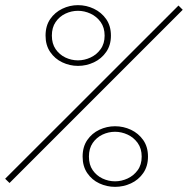

<svg xmlns="http://www.w3.org/2000/svg" viewBox="-67 -743 730 746"><path d="M643 -705 -30 -32 -47 -48.5 626.5 -721.5ZM236 -487Q204 -487 175 -500.8Q146 -514.5 128 -541Q110 -567.5 110 -604.5Q110 -642.5 128 -668.8Q146 -695 175 -709Q204 -723 236 -723Q268.5 -723 297.8 -709Q327 -695 345.5 -668.8Q364 -642.5 364 -604.5Q364 -567.5 345.5 -541Q327 -514.5 297.8 -500.8Q268.5 -487 236 -487ZM236 -508.5Q261 -508.5 284.8 -519.5Q308.5 -530.5 324 -552Q339.5 -573.5 339.5 -604.5Q339.5 -636 324 -657.5Q308.5 -679 284.8 -690Q261 -701 236 -701Q210.5 -701 187.2 -690Q164 -679 149.2 -657.5Q134.5 -636 134.5 -604.5Q134.5 -573.5 149.2 -552Q164 -530.5 187.2 -519.5Q210.5 -508.5 236 -508.5ZM380 -17Q348 -17 319 -30.5Q290 -44 272 -70.5Q254 -97 254 -134.5Q254 -172.5 272 -198.8Q290 -225 319 -238.8Q348 -252.5 380 -252.5Q412.5 -252.5 441.8 -238.8Q471 -225 489.5 -198.8Q508 -172.5 508 -134.5Q508 -97 489.5 -70.5Q471 -44 441.8 -30.5Q412.5 -17 380 -17ZM380 -38.5Q405 -38.5 428.8 -49.5Q452.5 -60.5 468 -81.8Q483.5 -103 483.5 -134.5Q483.5 -166 468 -187.5Q452.5 -209 428.8 -220Q405 -231 380 -231Q354.5 -231 331.2 -220Q308 -209 293.2 -187.5Q278.5 -166 278.5 -134.5Q278.5 -103 293.2 -81.8Q308 -60.5 331.2 -49.5Q354.5 -38.5 380 -38.5Z"/></svg>

Font: Epilogue ExtraLight
Style: Italic
Weight: 250
Italic angle: -12°
Designer: Tyler Finck
Foundry: Etcetera Type Co
Version: Version 2.112